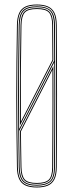

<svg xmlns="http://www.w3.org/2000/svg" viewBox="-20 -825 324 850"><path d="M143 5Q111.5 5 92.4 -4.1Q73.2 -13.2 64.4 -33.1Q55.5 -53 55 -85Q53.5 -169.5 52.8 -246.9Q52 -324.2 52 -399.5Q52 -474.8 52.8 -552.2Q53.5 -629.8 55 -714Q55.5 -746.5 64.4 -766.5Q73.2 -786.5 92.4 -795.8Q111.5 -805 143 -805Q172.2 -805 191.8 -796.6Q211.2 -788.2 221.1 -768.5Q231 -748.8 231.2 -714Q231.8 -634.2 232.1 -557.4Q232.5 -480.5 232.5 -403.6Q232.5 -326.8 232.1 -247.8Q231.8 -168.8 231.2 -85Q231 -51 221.1 -31.2Q211.2 -11.5 191.8 -3.2Q172.2 5 143 5ZM143 -15Q180.8 -15 195.8 -29.6Q210.8 -44.2 211 -83.5Q211.5 -162.2 211.9 -230.5Q212.2 -298.8 212.4 -367.5Q212.5 -436.2 212.2 -516L72.8 -243.2Q73 -219.8 73.1 -207.9Q73.2 -196 73.4 -184.4Q73.5 -172.8 73.9 -150.9Q74.2 -129 75 -85.2Q75.8 -46 89.8 -30.5Q103.8 -15 143 -15ZM143 -11Q102.2 -11 87 -27.5Q71.8 -44 71 -85.2Q70.8 -108.2 70.4 -127.9Q70 -147.5 69.6 -174.1Q69.2 -200.8 68.8 -244.2L216.2 -532.5Q216.8 -472.8 216.6 -399.5Q216.5 -326.2 216.1 -246Q215.8 -165.8 215.2 -85Q215 -43.5 199 -27.2Q183 -11 143 -11ZM143 -7Q183 -7 201 -23.4Q219 -39.8 219.2 -85Q219.8 -160.5 220.1 -241.2Q220.5 -322 220.6 -400.8Q220.8 -479.5 220.2 -549L64.8 -245.2Q65 -221.2 65.1 -210.2Q65.2 -199.2 65.4 -188.4Q65.5 -177.5 65.9 -154.9Q66.2 -132.2 67 -85.2Q67.8 -41.5 84.5 -24.2Q101.2 -7 143 -7ZM143 1Q171.8 1 190.4 -7Q209 -15 218 -33.9Q227 -52.8 227.2 -85Q227.8 -163.8 228.1 -240.4Q228.5 -317 228.5 -394.1Q228.5 -471.2 228.1 -550.6Q227.8 -630 227.2 -714Q227 -747 218 -766Q209 -785 190.4 -793Q171.8 -801 143 -801Q113 -801 94.8 -792.4Q76.5 -783.8 68 -764.8Q59.5 -745.8 59 -714Q57.5 -626.2 56.8 -548.4Q56 -470.5 56 -396.2Q56 -322 56.8 -245.8Q57.5 -169.5 59 -85Q59.8 -38.2 79 -18.6Q98.2 1 143 1ZM143 -3Q99.2 -3 81.5 -21.6Q63.8 -40.2 63 -85Q61.5 -172.2 60.8 -250Q60 -327.8 60 -402.2Q60 -476.8 60.8 -553.2Q61.5 -629.8 63 -714Q63.8 -760 81.5 -778.5Q99.2 -797 143 -797Q184.2 -797 203.6 -779.4Q223 -761.8 223.2 -714Q223.8 -636 224.1 -559.1Q224.5 -482.2 224.5 -404.9Q224.5 -327.5 224.1 -248Q223.8 -168.5 223.2 -85Q223 -38 203.5 -20.5Q184 -3 143 -3ZM64.8 -253.8 220 -557.5Q220 -582.8 219.8 -608.1Q219.5 -633.5 219.4 -659.8Q219.2 -686 219 -714Q218.8 -756.5 202.9 -774.8Q187 -793 143 -793Q101.2 -793 84.5 -775.6Q67.8 -758.2 67 -713.8Q65.8 -630.8 64.9 -558.5Q64 -486.2 64 -413Q64 -339.8 64.8 -253.8ZM68.5 -270.2Q68 -356.8 68.1 -429.5Q68.2 -502.2 69 -571Q69.8 -639.8 71 -713.8Q71.8 -755.8 87 -772.4Q102.2 -789 143 -789Q185.5 -789 200.1 -771.6Q214.8 -754.2 215 -714Q215.2 -672.5 215.5 -634.2Q215.8 -596 216 -558.8ZM72.5 -286.5 212 -559.5Q211.8 -596.8 211.5 -634.6Q211.2 -672.5 211 -714Q210.8 -753.2 197 -769.1Q183.2 -785 143 -785Q103.5 -785 89.6 -769.2Q75.8 -753.5 75 -713.8Q72.8 -586.5 72.2 -486.1Q71.8 -385.8 72.5 -286.5Z"/></svg>

Font: Big Shoulders Inline Display Thin Thin
Style: Regular
Weight: 250
Version: Version 2.002